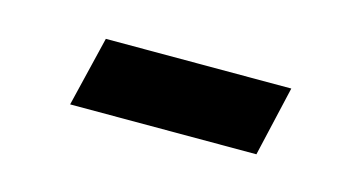

<svg xmlns="http://www.w3.org/2000/svg" viewBox="-29 -577 434 230"><g transform="rotate(15 187.5 -461.5)"><path d="M62 -418 83 -504.9H313L293 -418Z"/></g></svg>

Font: Linux Libertine G
Style: Semibold
Weight: 600
Designer: Philipp H. Poll
Foundry: Philipp H. Poll
Version: Version 5.1.1